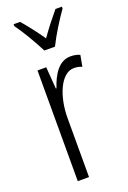

<svg xmlns="http://www.w3.org/2000/svg" viewBox="-148 -909 579 867"><g transform="rotate(-20 141.5 -475.5)"><path d="M128 -699H179C202 -746 240 -807 270 -849V-858H239C205 -817 184 -790 154 -748C127 -787 94 -830 69 -858H38V-849C67 -810 104 -746 128 -699ZM229 -634C172 -634 140 -578 121 -520H118L110 -625H68V-93H122V-372C121 -476 161 -579 226 -579C240 -579 254 -576 264 -571L274 -625C259 -632 243 -634 229 -634Z"/></g></svg>

Font: Noto Sans Kannada UI ExtraCondensed Light
Style: Regular
Weight: 300
Width: 2
Designer: Jelle Bosma - Monotype Design Team
Foundry: Monotype Imaging Inc.
Version: Version 2.005